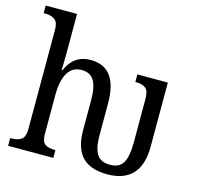

<svg xmlns="http://www.w3.org/2000/svg" viewBox="-110 -878 1041 1005"><g transform="rotate(15 410.5 -375.0)"><path d="M374 -181V-346Q374 -414 353.5 -448.5Q333 -483 286 -483Q236 -483 211 -440.5Q186 -398 186 -321V-109Q186 -68 204.5 -55Q223 -42 258 -42H261V0H16V-42H24Q59 -42 77.5 -56.5Q96 -71 96 -114V-651Q96 -691 76.5 -705Q57 -719 24 -719H16V-760H186V-536Q186 -509 185 -486Q184 -463 184 -455H188Q227 -546 318 -546Q464 -546 464 -350V-173Q464 -109 484.5 -75.5Q505 -42 556 -42Q607 -42 627 -77Q647 -112 647 -186V-424Q647 -466 629.5 -480.5Q612 -495 576 -495H573V-536H738V-189Q738 -90 692 -40Q646 10 555 10Q463 10 418.5 -37Q374 -84 374 -181Z"/></g></svg>

Font: Noto Serif Narrow
Style: Regular
Weight: 400
Width: 4
Designer: Monotype Design Team
Foundry: Monotype Imaging Inc.
Version: Version 1.001